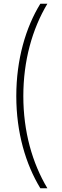

<svg xmlns="http://www.w3.org/2000/svg" viewBox="-20 -852 337 1037"><path d="M198 165H236C154 28 106 -142 106 -333C106 -524 154 -695 236 -832H198C119 -704 68 -531 68 -333C68 -135 119 35 198 165Z"/></svg>

Font: Noto Sans Gurmukhi Condensed ExtraLight
Style: Regular
Weight: 200
Width: 3
Designer: Jelle Bosma - Monotype Design Team
Foundry: Monotype Imaging Inc.
Version: Version 2.004